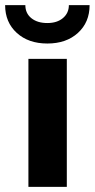

<svg xmlns="http://www.w3.org/2000/svg" viewBox="-57 -730 370 750"><path d="M204 -500V0H54V-500ZM128 -560Q54 -560 8.5 -601.5Q-37 -643 -37 -710H42Q42 -678 65.5 -659Q89 -640 128 -640Q166 -640 189 -659.5Q212 -679 212 -710H293Q293 -643 247.5 -601.5Q202 -560 128 -560Z"/></svg>

Font: Goli Bold
Style: Regular
Weight: 700
Designer: jaikishan Patel
Foundry: MagicType
Version: Version 1.000